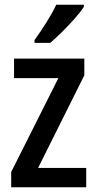

<svg xmlns="http://www.w3.org/2000/svg" viewBox="-20 -786 407 806"><path d="M342 0H27V-64L225 -458H39V-540H334V-470L140 -81H342ZM332 -757Q319 -737 294 -708.5Q269 -680 241 -652.5Q213 -625 191 -606H125V-618Q151 -654 175.5 -693Q200 -732 216 -766H332Z"/></svg>

Font: Noto Sans Hebrew Condensed Medium
Style: Regular
Weight: 500
Width: 3
Designer: Monotype Design Team
Foundry: Monotype Imaging Inc.
Version: Version 2.004; ttfautohint (v1.8.4.7-5d5b)